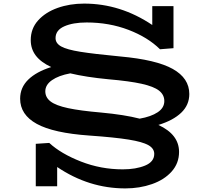

<svg xmlns="http://www.w3.org/2000/svg" viewBox="-20 -720 1150 1068"><path d="M861 -25Q976 28 976 125Q976 188 935 234Q894 280 825.5 304Q757 328 677 328Q474 328 298 209V316H179V80L254 75Q319 135 430 178.5Q541 222 663 222Q736 222 787 201Q838 180 838 136Q838 106 805.5 87.5Q773 69 696 56.5Q619 44 477 34Q277 20 184.5 -31Q92 -82 92 -171Q92 -233 137 -277Q182 -321 265 -347Q207 -374 179 -411Q151 -448 151 -497Q151 -561 192 -606.5Q233 -652 300.5 -676Q368 -700 448 -700Q650 -700 827 -581V-686H945V-452L870 -446Q802 -513 694.5 -554Q587 -595 462 -595Q386 -595 337.5 -573.5Q289 -552 289 -508Q289 -479 320.5 -461.5Q352 -444 426.5 -432Q501 -420 648 -406Q849 -388 941 -336.5Q1033 -285 1033 -197Q1033 -136 988 -93Q943 -50 861 -25ZM894 -158Q894 -193 864.5 -216Q835 -239 767.5 -254Q700 -269 584 -279Q458 -291 371 -312Q306 -300 269 -274Q232 -248 232 -212Q232 -178 261.5 -155.5Q291 -133 358.5 -118.5Q426 -104 542 -94Q672 -82 757 -60Q820 -71 857 -95.5Q894 -120 894 -158Z"/></svg>

Font: BioRhyme Expanded
Style: Bold
Weight: 700
Width: 7
Designer: Aoife Mooney
Foundry: Aoife Mooney Type
Version: Version 1.000